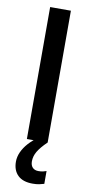

<svg xmlns="http://www.w3.org/2000/svg" viewBox="-103 -754 481 1023"><g transform="rotate(10 137.5 -242.5)"><path d="M81.5 0V-713.9H193.8V0ZM128.4 112.3Q128.4 134.3 139.9 146Q151.4 157.7 171.4 157.7Q185.5 157.7 196.3 155.3Q207 152.8 214.4 149.9V219.2Q202.1 223.1 187.3 226.1Q172.4 229 152.8 229Q99.6 229 72.3 202.4Q44.9 175.8 44.9 128.9Q44.9 102.5 56.6 76.7Q68.4 50.8 89.4 27.3Q110.4 3.9 137.2 -14.6L192.9 0Q159.2 32.7 143.8 58.6Q128.4 84.5 128.4 112.3Z"/></g></svg>

Font: Open Sans SemiCondensed SemiBold
Style: Regular
Weight: 600
Width: 4
Designer: Monotype Design Team
Foundry: Monotype Imaging Inc.
Version: Version 3.000